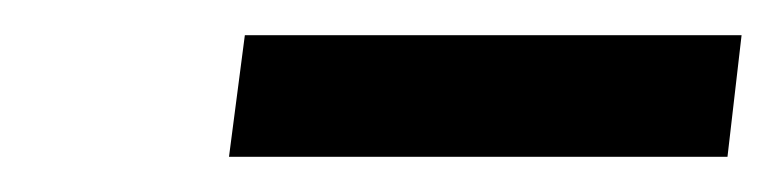

<svg xmlns="http://www.w3.org/2000/svg" viewBox="-20 -696 441 109"><path d="M401 -676 393 -607H110L119 -676Z"/></svg>

Font: Exo 2 Medium
Style: Italic
Weight: 500
Italic angle: -8°
Designer: Natanael Gama
Foundry: Natanael Gama
Version: Version 2.010